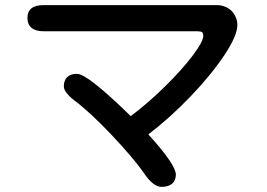

<svg xmlns="http://www.w3.org/2000/svg" viewBox="-20 -707 1040 749"><path d="M773 -567Q773 -578 768 -581.5Q763 -585 750 -585H150Q119 -585 103 -598.5Q87 -612 87 -637Q87 -687 150 -687H827Q844 -687 860 -680Q876 -673 887 -661Q906 -637 906 -610Q906 -568 855 -491.5Q804 -415 723.5 -331Q643 -247 559 -183L562 -179Q666 -64 666 -26Q666 -3 651.5 9.5Q637 22 610 22Q577 22 540 -34Q500 -91 416 -180Q332 -269 269 -316Q229 -348 229 -370Q229 -393 242 -406Q255 -419 280 -419Q301 -419 353 -378Q405 -337 490 -254Q558 -305 624 -370Q690 -435 731.5 -490Q773 -545 773 -567Z"/></svg>

Font: 寒蝉全圆体 Bold
Style: Regular
Weight: 700
Designer: Warren2060
      Designed by Motoya company      

      [Varela Round]
      Joe Prince(Latin component); Avraham Cornf
Foundry: ChillType
Version: Version 3.200